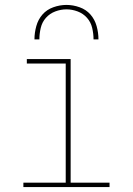

<svg xmlns="http://www.w3.org/2000/svg" viewBox="-20 -760 540 780"><path d="M75 0V-18H247V-502H89V-520H267V-18H425V0ZM120 -600Q120 -627 127.5 -654Q135 -681 152.5 -701Q170 -721 196.5 -730.5Q223 -740 250 -740Q277 -740 303.5 -730.5Q330 -721 347.5 -701Q365 -681 372.5 -654Q380 -627 380 -600H360Q360 -623 354.5 -646.5Q349 -670 333.5 -687.5Q318 -705 295.5 -713.5Q273 -722 250 -722Q227 -722 204.5 -713.5Q182 -705 166.5 -687.5Q151 -670 145.5 -646.5Q140 -623 140 -600Z"/></svg>

Font: Iosevka Term Curly Thin
Style: Regular
Weight: 100
Designer: Belleve Invis
Foundry: Belleve Invis
Version: Version 32.3.0